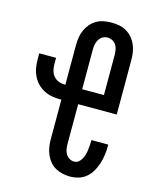

<svg xmlns="http://www.w3.org/2000/svg" viewBox="-113 -819 726 904"><g transform="rotate(15 250.0 -367.5)"><path d="M316 8Q298 8 279.5 4Q261 0 244.5 -9Q228 -18 216 -32.5Q204 -47 196.5 -64.5Q189 -82 186 -100.5Q183 -119 183 -138V-331H178Q158 -331 137.5 -334.5Q117 -338 98.5 -347.5Q80 -357 65.5 -372Q51 -387 42 -405.5Q33 -424 29.5 -444Q26 -464 26 -485V-515H108V-485Q108 -470 111.5 -455Q115 -440 124.5 -428Q134 -416 148.5 -410Q163 -404 178 -404H183V-597Q183 -616 186 -635Q189 -654 196.5 -671Q204 -688 216.5 -702.5Q229 -717 245.5 -726.5Q262 -736 280.5 -739.5Q299 -743 318 -743Q337 -743 355.5 -739.5Q374 -736 390.5 -726.5Q407 -717 419.5 -702.5Q432 -688 439.5 -671Q447 -654 450 -635Q453 -616 453 -597V-331H265V-138Q265 -125 267 -112.5Q269 -100 275.5 -89Q282 -78 293 -71.5Q304 -65 316 -65Q328 -65 337 -72Q346 -79 351.5 -89Q357 -99 360.5 -110Q364 -121 365.5 -132.5Q367 -144 368 -155Q369 -166 369 -178V-184H451V-174Q451 -153 448 -132Q445 -111 438.5 -90.5Q432 -70 421.5 -51.5Q411 -33 395 -19Q379 -5 358.5 1.5Q338 8 316 8ZM371 -404V-597Q371 -610 369 -623Q367 -636 360.5 -646.5Q354 -657 342.5 -663.5Q331 -670 318 -670Q305 -670 294 -663.5Q283 -657 276.5 -646.5Q270 -636 267.5 -623Q265 -610 265 -597V-404Z"/></g></svg>

Font: Iosevka Fixed Medium
Style: Regular
Weight: 500
Monospace: yes
Designer: Belleve Invis
Foundry: Belleve Invis
Version: Version 32.3.0